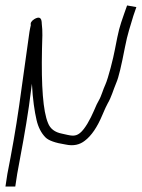

<svg xmlns="http://www.w3.org/2000/svg" viewBox="-40 -531 520 704"><path d="M66 -141 77 -224C80 -166 87 -121 94 -91C100 -65 111 -43 127 -27C138 -16 162 -7 201 -1C229 5 252 0 271 -15C295 -33 317 -65 336 -111C344 -130 350 -143 355 -152C369 -176 374 -198 387 -229C395 -247 405 -290 418 -357C428 -409 438 -435 449 -473L460 -505L426 -511L415 -480C397 -428 396 -425 381 -348C376 -320 357 -244 346 -220C339 -206 331 -177 323 -164C318 -156 312 -143 304 -124C292 -96 272 -58 253 -43C234 -28 219 -34 187 -41C161 -46 144 -59 136 -80C118 -123 111 -214 114 -352C115 -391 117 -414 113 -446V-448C112 -467 103 -471 86 -461C75 -454 71 -447 73 -439C71 -430 69 -421 68 -414L30 -142C18 -58 3 26 -13 107L-20 153H16L23 107C38 26 54 -58 66 -141Z"/></svg>

Font: Reckless Catfish
Style: It
Weight: 400
Foundry: Cannot Into Space Fonts
Version: Version 0.2894